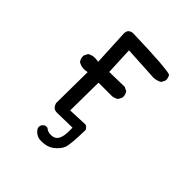

<svg xmlns="http://www.w3.org/2000/svg" viewBox="-177 -613 855 855"><g transform="rotate(45 250.0 -185.5)"><path d="M324.7 -45.9Q319.8 -58.1 307.6 -63L214.4 -59.1L216.3 -235.8H302.2Q317.4 -237.8 329.6 -246.1L338.4 -263.7Q338.9 -266.1 338.9 -268.6Q338.9 -284.2 330.1 -296.4L311.5 -305.2L216.3 -303.2L210.4 -433.6L356.9 -425.3Q363.3 -424.3 370.6 -424.3Q392.6 -424.3 411.6 -435.5L420.4 -453.1Q420.9 -455.6 420.9 -458Q420.9 -473.1 412.6 -483.4Q399.4 -488.3 344.7 -492.7Q290 -497.1 168 -500.5Q155.3 -499 148.2 -491.9Q141.1 -484.9 141.1 -469.7Q141.1 -468.3 149.4 -300.3Q135.7 -302.7 127.9 -302.7Q108.9 -302.7 93.3 -293L84.5 -275.4Q84 -272.9 84 -270.5Q84 -254.4 92.8 -242.7Q108.4 -232.4 127.9 -232.4Q135.7 -232.4 148.9 -234.9L147 -37.6Q150.4 -25.4 157.2 -18.6Q165.5 -10.3 179.7 -10.3L275.9 -12.2Q276.4 0 276.4 6.8Q276.4 38.1 269 54.7Q259.3 79.1 230.5 79.1Q210.9 79.1 197.3 66.9H184.6Q173.3 72.3 168.5 83.5Q167.5 87.4 167.5 89.4Q167.5 91.3 167.5 93.8Q167.5 96.2 168.9 99.6Q171.4 105 178.2 112.3Q191.4 125.5 209.5 128.4Q216.3 128.9 222.2 128.9Q256.8 128.9 279.8 111.8Q306.6 90.8 314.7 68.6Q322.8 46.4 324.7 -45.9Z"/></g></svg>

Font: Bakudai
Style: Light
Weight: 300
Version: Version 1.48